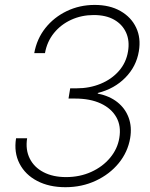

<svg xmlns="http://www.w3.org/2000/svg" viewBox="-20 -758 616 788"><path d="M248.5 10.3Q181.6 10.3 132.6 -15.4Q83.5 -41 60.1 -86.7Q36.6 -132.3 45.9 -190.4H91.3Q84 -143.6 102.1 -107.4Q120.1 -71.3 158.7 -51.3Q197.3 -31.2 251 -31.2Q307.6 -31.2 354.5 -52.5Q401.4 -73.7 431.9 -110.4Q462.4 -147 469.7 -191.9Q478 -240.7 457.5 -276.9Q437 -313 393.6 -333.3Q350.1 -353.5 288.1 -353.5H261.2L268.1 -395.5H294.4Q347.7 -395.5 392.8 -414.1Q438 -432.6 468 -466.8Q498 -501 505.4 -546.9Q512.7 -590.3 497.6 -624Q482.4 -657.7 448.7 -677Q415 -696.3 364.7 -696.3Q314.9 -696.3 272.2 -676.8Q229.5 -657.2 201.2 -622.1Q172.9 -586.9 164.6 -540H120.6Q130.9 -598.1 166 -642.6Q201.2 -687 253.9 -712.4Q306.6 -737.8 368.7 -737.8Q430.7 -737.8 474.6 -712.6Q518.6 -687.5 538.8 -644.5Q559.1 -601.6 549.8 -547.4Q539.6 -485.4 494.6 -439.5Q449.7 -393.6 381.8 -376.5L380.9 -374Q429.7 -364.3 461.9 -338.6Q494.1 -313 508.1 -274.9Q522 -236.8 514.2 -190.9Q504.4 -133.8 467.3 -88.4Q430.2 -43 373.3 -16.4Q316.4 10.3 248.5 10.3Z"/></svg>

Font: Inter 24pt ExtraLight
Style: Italic
Weight: 250
Italic angle: -9.3988°
Version: Version 4.001;git-66647c0bb